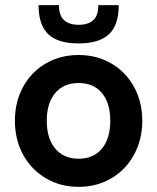

<svg xmlns="http://www.w3.org/2000/svg" viewBox="-20 -717 612 747"><path d="M38 -247Q38 -320.5 69.8 -378.8Q101.5 -437 158 -470Q214.5 -503 286 -503Q357 -503 413.2 -470Q469.5 -437 501.5 -378.8Q533.5 -320.5 533.5 -247Q533.5 -174 501.5 -115.2Q469.5 -56.5 413 -23.2Q356.5 10 286 10Q215.5 10 158.8 -23.2Q102 -56.5 70 -115Q38 -173.5 38 -247ZM286 -99.5Q344 -99.5 376.5 -138.8Q409 -178 409 -247Q409 -316.5 376.5 -355.2Q344 -394 286 -394Q227.5 -394 194.8 -355Q162 -316 162 -247Q162 -178 195 -138.8Q228 -99.5 286 -99.5ZM130 -697H209.5Q209.5 -656 229.5 -638.2Q249.5 -620.5 286 -620.5Q323.5 -620.5 343 -638.5Q362.5 -656.5 362.5 -697H442Q442 -619 403.5 -583.5Q365 -548 286 -548Q205 -548 167.5 -584.2Q130 -620.5 130 -697Z"/></svg>

Font: HK Grotesk
Style: Bold
Weight: 700
Designer: Alfredo Marco Pradil
Foundry: Hanken Design Co.
Version: Version 3.001